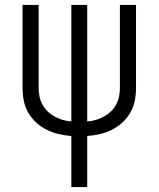

<svg xmlns="http://www.w3.org/2000/svg" viewBox="-20 -550 640 775"><path d="M268 205V-1Q242 -3 216.5 -9Q191 -15 168 -26.5Q145 -38 126 -55.5Q107 -73 94 -95.5Q81 -118 76 -143.5Q71 -169 71 -195V-530H136V-195Q136 -177 139.5 -160Q143 -143 151.5 -127.5Q160 -112 172.5 -100Q185 -88 200.5 -79.5Q216 -71 233 -66Q250 -61 268 -60V-530H332V-60Q350 -61 367 -66Q384 -71 399.5 -79.5Q415 -88 427.5 -100Q440 -112 448.5 -127.5Q457 -143 460.5 -160Q464 -177 464 -195V-530H529V-195Q529 -169 524 -143.5Q519 -118 506 -95.5Q493 -73 474 -55.5Q455 -38 432 -26.5Q409 -15 383.5 -9Q358 -3 332 -1V205Z"/></svg>

Font: Iosevka Curly Light Extended
Style: Regular
Weight: 300
Width: 7
Monospace: yes
Designer: Belleve Invis
Foundry: Belleve Invis
Version: Version 11.1.0; ttfautohint (v1.8.3)